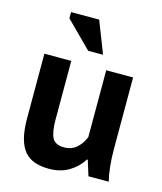

<svg xmlns="http://www.w3.org/2000/svg" viewBox="-110 -802 759 897"><g transform="rotate(15 269.0 -353.0)"><path d="M52 0ZM182 -500V-216Q182 -155 196.5 -128Q211 -101 253 -101Q290 -101 314.5 -123Q339 -145 351 -177V-500H481V-152Q481 -111 485 -71.5Q489 -32 497 0H399L376 -74H372Q349 -36 308 -11Q267 14 211 14Q173 14 143 4Q113 -6 93 -29Q73 -52 62.5 -91Q52 -130 52 -189V-500ZM318 -566H246L122 -690V-720H258Z"/></g></svg>

Font: PT Sans
Style: Bold
Weight: 700
Version: Version 2.003W OFL; ttfautohint (v1.6)